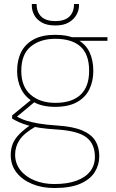

<svg xmlns="http://www.w3.org/2000/svg" viewBox="-20 -713 583 965"><path d="M253 232Q191 232 141.5 211.5Q92 191 63 154Q34 117 34 66Q34 35 44 10Q54 -15 77 -38.5Q100 -62 139 -89L161 -78Q101 -44 78.5 -10Q56 24 56 64Q56 108 82 141.5Q108 175 153 193.5Q198 212 253 212Q318 212 363.5 195.5Q409 179 433 148.5Q457 118 457 75Q457 11 415 -22Q373 -55 268 -62Q217 -65 180.5 -70.5Q144 -76 118.5 -83.5Q93 -91 74.5 -99.5Q56 -108 41 -117V-133L135 -210L157 -203L56 -119L50 -133Q64 -128 78 -120.5Q92 -113 114 -106Q136 -99 172.5 -92.5Q209 -86 269 -82Q347 -77 393 -57.5Q439 -38 459 -5.5Q479 27 479 72Q479 115 456.5 151.5Q434 188 384.5 210Q335 232 253 232ZM257 -176Q192 -176 149.5 -200Q107 -224 86.5 -265Q66 -306 66 -356Q66 -411 86.5 -451.5Q107 -492 149.5 -515Q192 -538 257 -538Q325 -538 367.5 -515Q410 -492 429.5 -451.5Q449 -411 449 -356Q449 -306 429.5 -265Q410 -224 367.5 -200Q325 -176 257 -176ZM258 -196Q341 -196 384.5 -236.5Q428 -277 428 -357Q428 -440 384.5 -479Q341 -518 258 -518Q182 -518 134.5 -479Q87 -440 87 -357Q87 -277 134.5 -236.5Q182 -196 258 -196ZM349 -508 340 -526H520V-508ZM258 -585Q215 -585 189 -600.5Q163 -616 151.5 -638.5Q140 -661 140 -683V-693H164Q164 -652 187.5 -629.5Q211 -607 258 -607Q305 -607 328.5 -629.5Q352 -652 352 -693H377V-684Q377 -662 364.5 -639Q352 -616 326 -600.5Q300 -585 258 -585Z"/></svg>

Font: DM Sans 9pt Thin
Style: Regular
Weight: 250
Version: Version 4.004;gftools[0.9.30]